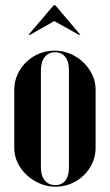

<svg xmlns="http://www.w3.org/2000/svg" viewBox="-20 -695 414 724"><path d="M185.8 -504Q216.8 -504 245 -492.1Q273.3 -480.1 294.3 -459.9Q315.2 -439.8 327.9 -413.3Q340.5 -386.9 340.5 -357.2V-137Q340.5 -107.5 328.6 -80.7Q316.7 -53.9 296.1 -34.1Q275.5 -14.2 248 -2.6Q220.5 9 190 9Q158.2 9 130.3 -3Q102.3 -15 80.8 -34.9Q59.2 -54.8 46.5 -81.1Q33.8 -107.4 33.8 -137V-357.2Q33.8 -386.7 45.7 -413.5Q57.7 -440.2 78.5 -460.5Q99.2 -480.8 126.9 -492.4Q154.5 -504 185.8 -504ZM187.8 -498Q163.2 -498 148.8 -479.9Q134.2 -461.8 134.2 -431.5V-62.8Q134.2 -32.5 148.8 -14.8Q163.3 3 188.5 3Q213 3 226.5 -14.2Q240 -31.5 240 -62.8V-431.5Q240 -462.8 226.1 -480.4Q212.2 -498 187.8 -498ZM87.5 -563.8H93.5L184.8 -615.5L277 -563.8H283L188.5 -675.2H182.5Z"/></svg>

Font: Moniqa Black
Style: Regular
Weight: 900
Designer: Rajesh Rajput
Foundry: Rajesh Rajput
Version: Version 1.000